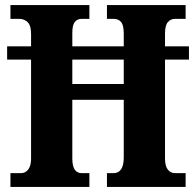

<svg xmlns="http://www.w3.org/2000/svg" viewBox="-20 -734 769 754"><path d="M21 0V-54H62Q80 -54 91 -68.5Q102 -83 102 -111V-500H8V-552H102V-601Q102 -634 88.5 -647Q75 -660 55 -660H21V-714H331V-660H301Q283 -660 273.5 -647.5Q264 -635 264 -605V-552H466V-602Q466 -634 456 -647Q446 -660 425 -660H400V-714H709V-660H668Q650 -660 639 -647Q628 -634 628 -602V-552H722V-500H628V-112Q628 -82 639 -68Q650 -54 668 -54H709V0H400V-54H425Q466 -54 466 -116V-342H264V-111Q264 -54 301 -54H331V0ZM264 -404H466V-500H264Z"/></svg>

Font: Noto Serif Lao Condensed ExtraBold
Style: Regular
Weight: 800
Width: 3
Designer: Monotype Design Team
Foundry: Monotype Imaging Inc.
Version: Version 2.003; ttfautohint (v1.8.4.7-5d5b)